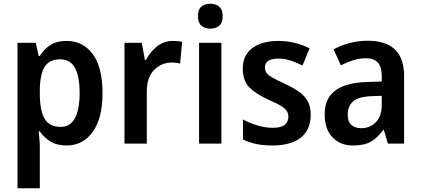

<svg xmlns="http://www.w3.org/2000/svg" viewBox="-20 -823 2263 1032"><path d="M338 -603Q426 -603 478.5 -532Q531 -461 531 -323Q531 -186 478 -113.5Q425 -41 338 -41Q286 -41 251 -62.5Q216 -84 194 -117H188Q190 -95 192 -73.5Q194 -52 194 -36V189H74V-593H172L188 -522H194Q217 -560 251.5 -581.5Q286 -603 338 -603ZM304 -504Q245 -504 220 -464Q195 -424 194 -339V-320Q194 -231 219 -186Q244 -141 306 -141Q358 -141 383 -188.5Q408 -236 408 -323Q408 -412 383 -458Q358 -504 304 -504Z M909 -603Q920 -603 933.5 -602Q947 -601 959 -598L948 -481Q939 -484 926.5 -485.5Q914 -487 905 -487Q848 -487 808.5 -447Q769 -407 769 -331V-51H649V-593H742L759 -501H765Q786 -543 823 -573Q860 -603 909 -603Z M1111 -803Q1140 -803 1158.5 -787Q1177 -771 1177 -736Q1177 -701 1158.5 -685Q1140 -669 1111 -669Q1081 -669 1062.5 -685Q1044 -701 1044 -736Q1044 -772 1062.5 -787.5Q1081 -803 1111 -803ZM1170 -593V-51H1050V-593Z M1650 -207Q1650 -125 1596.5 -83Q1543 -41 1445 -41Q1395 -41 1357.5 -49Q1320 -57 1286 -73V-181Q1320 -162 1363 -149Q1406 -136 1446 -136Q1490 -136 1510 -152Q1530 -168 1530 -196Q1530 -211 1523 -224Q1516 -237 1493 -252Q1470 -267 1423 -287Q1354 -319 1319.5 -354Q1285 -389 1285 -455Q1285 -527 1337 -565Q1389 -603 1477 -603Q1564 -603 1644 -563L1606 -471Q1573 -487 1542 -497.5Q1511 -508 1476 -508Q1404 -508 1404 -460Q1404 -444 1412.5 -431.5Q1421 -419 1444 -406Q1467 -393 1510 -373Q1552 -354 1583.5 -332.5Q1615 -311 1632.5 -281.5Q1650 -252 1650 -207Z M1956 -604Q2152 -604 2152 -415V-51H2065L2043 -125H2040Q2009 -82 1973.5 -61.5Q1938 -41 1878 -41Q1808 -41 1766.5 -85.5Q1725 -130 1725 -209Q1725 -293 1781 -335.5Q1837 -378 1948 -382L2032 -385V-414Q2032 -464 2010.5 -487Q1989 -510 1948 -510Q1913 -510 1879.5 -499.5Q1846 -489 1812 -472L1773 -558Q1812 -579 1859 -591.5Q1906 -604 1956 -604ZM1975 -306Q1906 -303 1877.5 -277.5Q1849 -252 1849 -208Q1849 -169 1868.5 -151.5Q1888 -134 1921 -134Q1969 -134 2000.5 -166.5Q2032 -199 2032 -260V-308Z"/></svg>

Font: Noto Sans Tamil UI SemiCondensed SemiBold
Style: Regular
Weight: 600
Width: 4
Designer: Jelle Bosma - Monotype Design Team
Foundry: Monotype Imaging Inc.
Version: Version 2.004; ttfautohint (v1.8.4.7-5d5b)